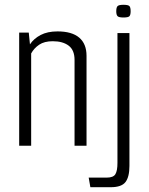

<svg xmlns="http://www.w3.org/2000/svg" viewBox="-20 -608 620 801"><path d="M60 -472H100L105 -423Q121 -447 149.5 -462Q178 -477 220 -477Q280 -477 310.5 -451Q341 -425 341 -375V0H291V-358Q291 -399 266.5 -417.5Q242 -436 200 -436Q165 -436 143.5 -421.5Q122 -407 110 -385V0H60ZM357 173 350 133H425Q453 133 461.5 118.5Q470 104 470 72V-470H520V84Q520 130 503.5 151.5Q487 173 442 173ZM495 -535Q476 -535 470.5 -540.5Q465 -546 465 -561Q465 -577 470.5 -582.5Q476 -588 495 -588Q515 -588 520 -582.5Q525 -577 525 -561Q525 -546 520 -540.5Q515 -535 495 -535Z"/></svg>

Font: Smooch Sans Thin
Style: Regular
Weight: 400
Version: Version 1.010